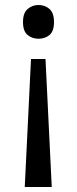

<svg xmlns="http://www.w3.org/2000/svg" viewBox="-20 -566 309 768"><path d="M196 -478Q196 -441 178 -426Q160 -411 134 -411Q109 -411 90.5 -426Q72 -441 72 -478Q72 -514 90.5 -530Q109 -546 134 -546Q160 -546 178 -530Q196 -514 196 -478ZM104 -330H162L187 182H79Z"/></svg>

Font: Noto Sans Mende Kikakui
Style: Regular
Weight: 400
Designer: Monotype Design Team
Foundry: Monotype Imaging Inc.
Version: Version 2.003; ttfautohint (v1.8.4.7-5d5b)